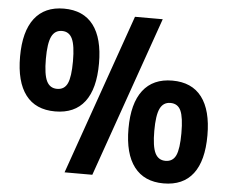

<svg xmlns="http://www.w3.org/2000/svg" viewBox="-53 -810 1044 882"><g transform="rotate(5 469.0 -369.0)"><path d="M207 -275Q117 -275 71 -335.5Q25 -396 25 -512Q25 -628 71.5 -688.5Q118 -749 207 -749Q297 -749 343 -688.5Q389 -628 389 -512Q389 -395 343 -335Q297 -275 207 -275ZM207 -379Q241 -379 255 -409.5Q269 -440 269 -512Q269 -584 254.5 -615Q240 -646 207 -646Q174 -646 159 -615Q144 -584 144 -512Q144 -440 159 -409.5Q174 -379 207 -379ZM732 11Q643 11 596.5 -49.5Q550 -110 550 -226Q550 -342 596.5 -402.5Q643 -463 732 -463Q822 -463 868 -402.5Q914 -342 914 -226Q914 -109 868 -49Q822 11 732 11ZM732 -93Q766 -93 780 -123.5Q794 -154 794 -226Q794 -299 780 -329.5Q766 -360 732 -360Q699 -360 684 -329Q669 -298 669 -226Q669 -154 684 -123.5Q699 -93 732 -93ZM535 -740H663L403 0H275Z"/></g></svg>

Font: Encode Sans Compressed
Style: ExtraBold
Weight: 800
Designer: Pablo Impallari, Andres Torresi
Foundry: Pablo Impallari, Andres Torresi
Version: Version 1.000; ttfautohint (v1.00) -l 8 -r 50 -G 200 -x 14 -